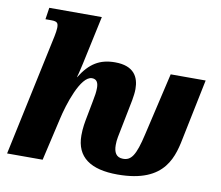

<svg xmlns="http://www.w3.org/2000/svg" viewBox="-83 -860 1116 968"><g transform="rotate(10 475.5 -376.0)"><path d="M577 8C827 8 852 -138 873 -244L933 -536H754L680 -217C654 -102 632 -75 591 -75C555 -75 543 -101 543 -137C543 -151 544 -164 547 -179L574 -315C581 -351 592 -397 592 -432C592 -493 565 -547 468 -547C390 -547 339 -516 292 -440H291C299 -466 304 -493 309 -513L362 -760H93L84 -700H114C147 -700 150 -690 150 -667C150 -657 147 -639 144 -624L11 0H193L243 -217C260 -294 309 -448 367 -448C393 -448 400 -428 400 -404C400 -382 397 -365 391 -334L376 -255C370 -224 364 -194 364 -155C364 -43 440 8 577 8Z"/></g></svg>

Font: Noto Serif SemiCondensed Black
Style: Italic
Weight: 900
Width: 4
Italic angle: -12°
Designer: Monotype Design Team
Foundry: Monotype Imaging Inc.
Version: Version 2.014